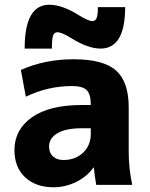

<svg xmlns="http://www.w3.org/2000/svg" viewBox="-20 -780 634 810"><path d="M314 -715Q353 -691 370 -691Q382 -691 387.5 -703.5Q393 -716 393 -750H508Q508 -575 404 -575Q351 -575 279 -620Q240 -644 222 -644Q209 -644 204 -630.5Q199 -617 199 -575H84Q84 -760 188 -760Q243 -760 314 -715ZM291 -530Q416 -530 469.5 -482.5Q523 -435 523 -327V-140Q523 -68 538 0H386Q378 -45 376 -73H374Q347 -35 301.5 -12.5Q256 10 206 10Q131 10 86 -32Q41 -74 41 -147Q41 -233 114.5 -285Q188 -337 326 -337H363V-339Q363 -383 345.5 -400Q328 -417 284 -417Q182 -417 89 -372L68 -485Q169 -530 291 -530ZM187 -162Q187 -135 203.5 -120Q220 -105 248 -105Q298 -105 330.5 -136Q363 -167 363 -215V-239H326Q258 -239 222.5 -218Q187 -197 187 -162Z"/></svg>

Font: M PLUS 1p ExtraBold
Style: Regular
Weight: 800
Version: Version 1.062